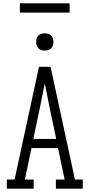

<svg xmlns="http://www.w3.org/2000/svg" viewBox="-20 -1138 540 1158"><path d="M21 0V-55H68L162 -490L215 -735H285L432 -55H479V0H317V-55H370L330 -245H170L130 -55H183V0ZM181 -300H319L279 -490Q272 -526 264.5 -562.5Q257 -599 250 -635Q243 -599 235.5 -562.5Q228 -526 221 -490ZM250 -833Q239 -833 229 -836Q219 -839 211.5 -846.5Q204 -854 201 -864Q198 -874 198 -885Q198 -896 201 -906Q204 -916 211.5 -923.5Q219 -931 229 -934Q239 -937 250 -937Q261 -937 271 -934Q281 -931 288.5 -923.5Q296 -916 299 -906Q302 -896 302 -885Q302 -874 299 -864Q296 -854 288.5 -846.5Q281 -839 271 -836Q261 -833 250 -833ZM100 -1062V-1118H400V-1062Z"/></svg>

Font: Iosevka Slab Light
Style: Regular
Weight: 300
Monospace: yes
Designer: Belleve Invis
Foundry: Belleve Invis
Version: Version 11.1.0; ttfautohint (v1.8.3)